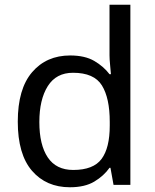

<svg xmlns="http://www.w3.org/2000/svg" viewBox="-20 -780 655 810"><path d="M275 10Q175 10 115 -59.5Q55 -129 55 -267Q55 -405 115.5 -475.5Q176 -546 276 -546Q338 -546 377.5 -523Q417 -500 442 -467H448Q447 -480 444.5 -505.5Q442 -531 442 -546V-760H530V0H459L446 -72H442Q418 -38 378 -14Q338 10 275 10ZM289 -63Q374 -63 408.5 -109.5Q443 -156 443 -250V-266Q443 -366 410 -419.5Q377 -473 288 -473Q217 -473 181.5 -416.5Q146 -360 146 -265Q146 -169 181.5 -116Q217 -63 289 -63Z"/></svg>

Font: Noto Sans Hebrew Droid SemiBold
Style: Regular
Weight: 600
Designer: Monotype Design Team
Foundry: Monotype Imaging Inc.
Version: Version 1.100; ttfautohint (v1.8.4.7-5d5b)